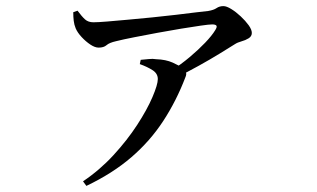

<svg xmlns="http://www.w3.org/2000/svg" viewBox="-20 -550 1040 629"><path d="M543 -320Q573 -339 601.5 -363Q630 -387 652 -410Q674 -433 685 -451Q692 -462 689 -466Q686 -470 675 -470Q665 -470 637.5 -466Q610 -462 573 -456Q536 -450 496 -442.5Q456 -435 420 -428Q384 -421 360 -415Q338 -410 329 -402Q320 -394 303 -394Q291 -394 276 -404Q261 -414 247.5 -428.5Q234 -443 228 -457Q223 -469 221.5 -482Q220 -495 220 -510L234 -515Q248 -496 258.5 -486.5Q269 -477 286 -477Q301 -477 331 -479.5Q361 -482 399.5 -485.5Q438 -489 478.5 -493Q519 -497 556.5 -501.5Q594 -506 622 -509.5Q650 -513 662 -514Q680 -517 689.5 -523.5Q699 -530 712 -530Q722 -530 737.5 -520.5Q753 -511 768.5 -496.5Q784 -482 794.5 -467.5Q805 -453 805 -442Q805 -431 794.5 -424.5Q784 -418 771 -414.5Q758 -411 749 -405Q730 -393 699 -374Q668 -355 631 -334.5Q594 -314 556 -295ZM252 44Q307 7 352 -42Q397 -91 429.5 -141Q462 -191 479.5 -232Q497 -273 497 -291Q497 -309 480 -320Q463 -331 438 -340L441 -354Q455 -355 467.5 -356.5Q480 -358 492 -356Q523 -355 545.5 -345Q568 -335 578 -327Q586 -320 589 -313.5Q592 -307 587 -296Q558 -220 515 -154Q472 -88 410.5 -35Q349 18 263 59Z"/></svg>

Font: Noto Serif SC ExtraLight Medium
Style: Regular
Weight: 500
Version: Version 2.002-H1;hotconv 1.1.0;makeotfexe 2.6.0